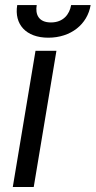

<svg xmlns="http://www.w3.org/2000/svg" viewBox="-20 -749 383 769"><path d="M31.2 0H115.1L206 -545.5H122.2ZM49 -728.7C36.2 -652 83.8 -598 173.3 -598C264.2 -598 330.3 -652 343 -728.7H264.9C258.5 -691.8 233.7 -659.1 183.9 -659.1C134.2 -659.1 120.7 -691.8 127.1 -728.7Z"/></svg>

Font: Margiela Sans
Style: Italic
Weight: 400
Italic angle: -9.39999°
Designer: Stefan Endress, Andreas Faust
Version: Version 1.100;FEAKit 1.0